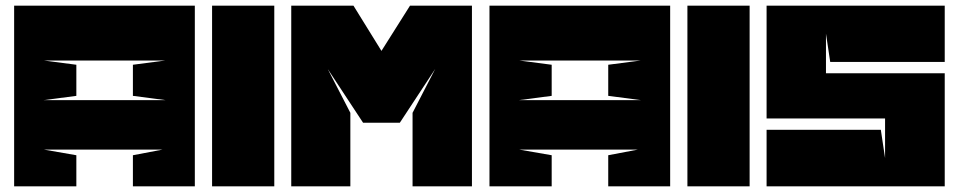

<svg xmlns="http://www.w3.org/2000/svg" viewBox="-20 -659 3391 679"><path d="M250 -430V-320L135 -305H565L450 -320V-430L565 -445H135ZM669 -639V0H450V-110L555 -130H135L250 -110V0H30V-639Z M730 0V-639H950V0H730Z M1139 -415 1219 -260V0H1010V-639H1230L1329 -479L1430 -639H1649V0H1439V-260L1519 -415L1394 -225H1264L1139 -415Z M1931 -430V-320L1816 -305H2246L2131 -320V-430L2246 -445H1816ZM2350 -639V0H2131V-110L2236 -130H1816L1931 -110V0H1711V-639Z M2411 0V-639H2631V0H2411Z M2691 -639H3321V-440H2916L2901 -540V-400H3321V0H2691V-200H3095L3110 -100V-240H2691V-639Z"/></svg>

Font: Banana Brick
Style: Regular
Weight: 400
Designer: artmaker
Foundry: artmaker
Version: Version 4.000 2011 initial release